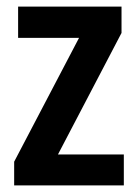

<svg xmlns="http://www.w3.org/2000/svg" viewBox="-20 -563 419 583"><path d="M356 0V-94H156L349 -463V-543H35V-448H220L23 -72V0Z"/></svg>

Font: Noto Sans Tamil Condensed SemiBold
Style: Regular
Weight: 600
Width: 3
Designer: Jelle Bosma - Monotype Design Team
Foundry: Monotype Imaging Inc.
Version: Version 2.004